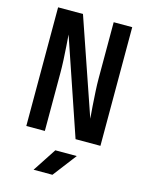

<svg xmlns="http://www.w3.org/2000/svg" viewBox="-140 -816 880 1141"><g transform="rotate(15 300.0 -245.0)"><path d="M72 0V-730H225L428 -140Q425 -172 422 -215.5Q419 -259 416.5 -304Q414 -349 414 -384V-730H528V0H375L174 -590Q176 -561 179 -520Q182 -479 184 -436Q186 -393 186 -357V0ZM181 240 276 95H408L297 240Z"/></g></svg>

Font: NKDuy Mono
Style: Bold
Weight: 700
Monospace: yes
Designer: NKDuy
Foundry: NKDuy
Version: Version 2.251; ttfautohint (v1.8.4.7-5d5b)